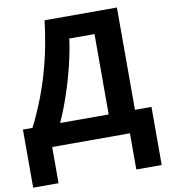

<svg xmlns="http://www.w3.org/2000/svg" viewBox="-97 -796 959 1087"><g transform="rotate(-10 382.0 -253.0)"><path d="M649 -714V-126H744V208H598V0H151V208H5V-126H60Q98 -201 131 -286.5Q164 -372 190.5 -477Q217 -582 233 -714ZM498 -588H353Q344 -519 324.5 -438.5Q305 -358 278 -277.5Q251 -197 219 -126H498Z"/></g></svg>

Font: Noto IKEA Simplified Chinese
Style: Bold
Weight: 700
Designer: Monotype Design Team
Foundry: Monotype Imaging Inc.
Version: Version 1.100